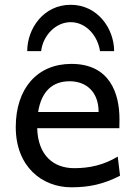

<svg xmlns="http://www.w3.org/2000/svg" viewBox="-20 -777 575 809"><path d="M482.9 -236.8C483.4 -245.6 483.4 -266.1 483.4 -274.9C483.4 -384.8 441.9 -507.8 280.8 -507.8C136.2 -507.8 46.4 -403.3 46.4 -241.7C46.4 -75.7 156.2 12.2 280.8 12.2C356 12.2 416.5 -1 485.8 -36.6L476.1 -117.2C416.5 -81.1 356 -68.4 293 -68.4C204.6 -68.4 140.1 -122.6 136.7 -236.8ZM273.4 -434.6C344.2 -434.6 395.5 -389.2 395.5 -305.2H140.6C154.8 -393.6 202.1 -434.6 273.4 -434.6ZM460.9 -561.5C460.9 -656.2 391.6 -756.8 277.8 -756.8C163.1 -756.8 94.7 -656.2 94.7 -561.5H153.3C161.1 -627.4 214.4 -683.6 277.8 -683.6C341.8 -683.6 391.6 -627.4 401.4 -561.5Z"/></svg>

Font: Andika
Style: Regular
Weight: 400
Designer: Victor Gaultney, Annie Olsen, Julie Remington, Don Collingsworth, Eric Hays
Foundry: SIL International
Version: Version 1.000